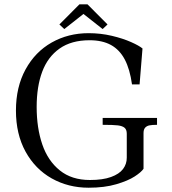

<svg xmlns="http://www.w3.org/2000/svg" viewBox="-20 -865 801 896"><path d="M54.4 -349Q54.4 -459.1 99.2 -541Q144 -622.9 221.2 -666.6Q298.5 -710.2 393.4 -710.2Q449.6 -710.2 501.8 -697.9Q554 -685.5 591.8 -668.6Q629.5 -651.8 645 -638.8L631.4 -471.2H596Q586.1 -542.4 562.1 -587.7Q538 -633 497.8 -655.1Q457.5 -677.2 398.1 -677.2Q313 -677.2 257.9 -638.3Q202.8 -599.4 176.9 -530Q151.1 -460.6 151.1 -366.2Q151.1 -267.9 177.3 -191.2Q203.5 -114.5 259.1 -69.8Q314.6 -25 399.6 -25Q459.6 -25 498.1 -39Q536.6 -53 554.1 -76.2Q571.6 -99.4 571.6 -128.9V-240.8Q571.6 -259.8 561.6 -268.5Q551.6 -277.2 530 -279.9Q508.4 -282.5 459.1 -282.5V-314.5H712.8V-282.5Q689.6 -282.5 677.2 -279.9Q664.8 -277.4 657.2 -269Q649.8 -260.6 649.8 -243.8V-77.5Q639.4 -61.6 608.4 -41.5Q577.5 -21.4 522.6 -5.2Q467.8 11 393.6 11Q298.8 11 221.4 -32.4Q144.1 -75.9 99.2 -157.4Q54.4 -239 54.4 -349ZM481.8 -750.9 459 -729.4 369.5 -799.9 280 -729.4 257.2 -750.9 350.8 -844.9H388.2Z"/></svg>

Font: Didactic
Style: Regular
Weight: 400
Designer: Tyler Finck
Foundry: Etcetera Type Co
Version: Version 3.007;FEAKit 1.0